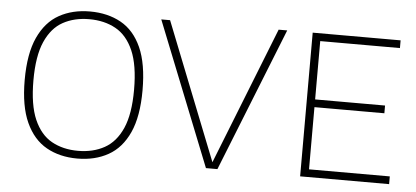

<svg xmlns="http://www.w3.org/2000/svg" viewBox="-45 -693 1715 792"><g transform="rotate(5 812.5 -297.5)"><path d="M298 7Q225 7 170.2 -23.8Q115.5 -54.5 84.8 -121.5Q54 -188.5 54 -297Q54 -406.5 85 -473.8Q116 -541 171 -571.5Q226 -602 298 -602Q371.5 -602 426.5 -571.5Q481.5 -541 511.8 -473.8Q542 -406.5 542 -297Q542 -188.5 511.5 -121.5Q481 -54.5 426 -23.8Q371 7 298 7ZM298 -25Q360.5 -25 407.5 -51Q454.5 -77 480.8 -136.2Q507 -195.5 507 -296Q507 -398 480.8 -458Q454.5 -518 407.5 -544Q360.5 -570 298 -570Q236 -570 189.2 -544.2Q142.5 -518.5 116.2 -459Q90 -399.5 90 -299Q90 -197 116.2 -137Q142.5 -77 189.2 -51Q236 -25 298 -25Z M830.5 0 593.5 -595H630L858 -19H852L1079.5 -595H1115L878 0Z M1220.5 0V-595H1584.5V-563H1254.5V-32H1589V0ZM1244.5 -289.5V-321.5H1544V-289.5Z"/></g></svg>

Font: Encode Sans SC Condensed Thin Thin
Style: Regular
Weight: 250
Version: Version 3.002